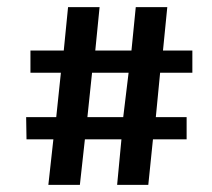

<svg xmlns="http://www.w3.org/2000/svg" viewBox="-20 -516 591 536"><path d="M115 0 129 -127H54L53 -189H137L150 -313H65V-375H158L170 -496H258L246 -375H347L359 -496H447L435 -375H517V-313H427L415 -189H501V-127H407L394 0H307L319 -127H217L203 0ZM224 -189H324L339 -313H237Z"/></svg>

Font: Aikya
Style: Bold
Weight: 700
Designer: Neelakash Kshetrimayum (Latin subset based on Merriweather by Eben Sorkin)
Foundry: Brand New Type
Version: Version 1.00 b005